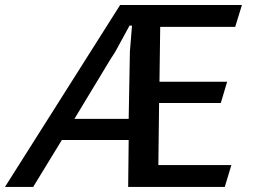

<svg xmlns="http://www.w3.org/2000/svg" viewBox="-46 -735 1011 755"><path d="M460 -184.6H197.3L84.5 0H-26.4L426.3 -715.3H905.3L878.9 -629.4H584L581.1 -413.6H847.2L822.3 -330.1H579.6L576.7 -85.9H863.8L837.9 0H458ZM460 -267.6 464.8 -532.2 473.1 -634.3H463.4L407.7 -532.2Q402.3 -523.4 396.7 -514.9Q391.1 -506.3 385.7 -497.6L246.6 -267.6Z"/></svg>

Font: Proza Libre
Style: Medium Italic
Weight: 500
Designer: Jasper de Waard
Foundry: Jasper de Waard
Version: Version 1.000; ttfautohint (v1.4.1.8-43bc)